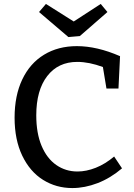

<svg xmlns="http://www.w3.org/2000/svg" viewBox="-20 -944 681 974"><path d="M599 -90Q540 -40 475 -15Q410 10 347 10Q265 10 198.5 -31.5Q132 -73 93 -154Q54 -235 54 -347Q54 -459 93 -541Q132 -623 203.5 -666.5Q275 -710 370 -710Q472 -710 589 -659L581 -495H520L502 -604Q432 -630 372 -630Q275 -630 219.5 -558Q164 -486 164 -359Q164 -268 191 -204Q218 -140 265.5 -107Q313 -74 373 -74Q418 -74 466 -93Q514 -112 559 -150ZM354 -835 491 -924 525 -883 385 -761 327 -756 178 -883 213 -924Z"/></svg>

Font: Bitter Pro Medium
Style: Regular
Weight: 500
Designer: Sol Matas, and Bitter project Authors
Foundry: Sol Matas
Version: Version 1.010